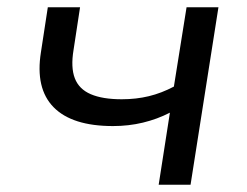

<svg xmlns="http://www.w3.org/2000/svg" viewBox="-20 -510 681 530"><path d="M418 0 449 -199Q414 -181 374.5 -171.5Q335 -162 292 -162Q179 -162 128 -214Q77 -266 93 -366L112 -490H201L183 -372Q175 -324 186.5 -294Q198 -264 230.5 -250Q263 -236 316 -236Q356 -236 391 -244.5Q426 -253 460 -271L495 -490H583L506 0Z"/></svg>

Font: Nunito Sans 10pt SemiExpanded
Style: Italic
Weight: 400
Width: 6
Italic angle: -9°
Designer: Vernon Adams
Foundry: Vernon Adams
Version: Version 3.101;gftools[0.9.27]